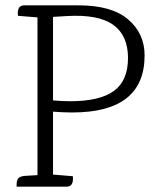

<svg xmlns="http://www.w3.org/2000/svg" viewBox="-20 -697 580 717"><path d="M70 -677H274Q397 -677 458.5 -624.5Q520 -572 520 -490Q520 -277 250 -277Q214 -277 178 -280V-45L252 -39Q256 0 229 0H42Q42 0 42 -8Q42 -30 55 -36Q61 -39 70 -40L120 -43V-632L47 -638Q43 -677 70 -677ZM242 -319Q353 -319 405.5 -357.5Q458 -396 458 -480.5Q458 -565 402.5 -604.5Q347 -644 229 -637L178 -634V-322Q212 -319 242 -319Z"/></svg>

Font: Karma Light
Style: Regular
Weight: 300
Designer: Joana Correia
Foundry: Indian Type Foundry
Version: Version 1.202;PS 1.0;hotconv 1.0.78;makeotf.lib2.5.61930; tt